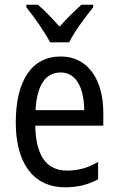

<svg xmlns="http://www.w3.org/2000/svg" viewBox="-20 -786 502 816"><path d="M193 -606H274C296 -652 344 -715 376 -755V-766H326C292 -735 268 -711 233 -673C202 -707 169 -743 141 -766H92V-755C127 -711 170 -650 193 -606ZM238 -546C116 -546 47 -445 47 -265C47 -102 115 10 257 10C311 10 354 -1 397 -24V-98C353 -72 312 -61 265 -61C177 -61 132 -125 130 -252H419V-308C419 -444 356 -546 238 -546ZM238 -478C307 -478 337 -407 338 -318H131C137 -425 174 -478 238 -478Z"/></svg>

Font: Noto Sans Khmer Condensed
Style: Regular
Weight: 400
Width: 3
Designer: Danh Hong and the Monotype Design Team
Foundry: Monotype Imaging Inc.
Version: Version 2.004